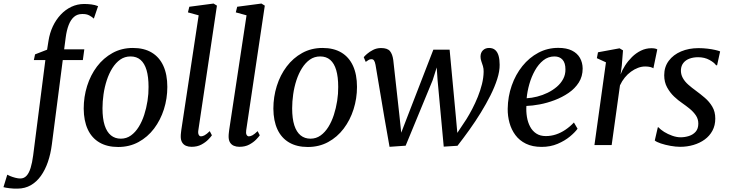

<svg xmlns="http://www.w3.org/2000/svg" viewBox="-135 -838 4208 1109"><path d="M145 -601.5Q152 -647 170.2 -685.8Q188.5 -724.5 215.8 -753.5Q243 -782.5 277.5 -798.8Q312 -815 351 -815Q371.5 -815 392.2 -812.5Q413 -810 431.5 -802.5L407 -730.5Q398 -739.5 381 -748.8Q364 -758 339 -757Q311.5 -757 292.5 -740.5Q273.5 -724 261.8 -693.8Q250 -663.5 244.5 -621.5L235.5 -553H352L343.5 -491H227.5L164.5 -3.5Q157.5 51.5 141.5 97.8Q125.5 144 101 178.2Q76.5 212.5 43 231.8Q9.5 251 -33 251.5Q-57.5 252 -80.2 249.2Q-103 246.5 -115 243L-93 171Q-89.5 173.5 -76.2 179Q-63 184.5 -46.5 188.8Q-30 193 -18 193Q3.5 193 18 177.5Q32.5 162 41.8 132Q51 102 56.5 60L127 -491H60.5L67.5 -524L137 -551Z M632.5 -561Q697 -561 741.2 -534.5Q785.5 -508 808.5 -457.8Q831.5 -407.5 831.5 -336Q831.5 -269 811.8 -206.8Q792 -144.5 754.8 -95.2Q717.5 -46 665 -17.5Q612.5 11 547.5 11Q484 11 439.5 -15Q395 -41 372 -90.5Q349 -140 348.5 -210.5Q348.5 -278.5 368.2 -341.5Q388 -404.5 425.2 -453.8Q462.5 -503 515 -532Q567.5 -561 632.5 -561ZM619 -512Q585.5 -512 559.5 -493.8Q533.5 -475.5 514 -444.5Q494.5 -413.5 481.8 -374.5Q469 -335.5 463 -293.5Q457 -251.5 457 -212.5Q457 -153 469.5 -114.2Q482 -75.5 505.8 -56.2Q529.5 -37 563 -37Q595.5 -37 621.2 -55.5Q647 -74 666.2 -105Q685.5 -136 698 -174.8Q710.5 -213.5 717 -255.2Q723.5 -297 723 -336Q723 -394 711.5 -433Q700 -472 677 -492Q654 -512 619 -512Z M1010.5 -85Q1008 -68.5 1012.8 -59.5Q1017.5 -50.5 1026 -50.5Q1035.5 -50.5 1047 -56.8Q1058.5 -63 1076.5 -80.5L1089 -56.5Q1083 -47.5 1067.8 -31.8Q1052.5 -16 1028.5 -3Q1004.5 10 971 10Q953.5 10 939.2 4Q925 -2 916.8 -15.8Q908.5 -29.5 909 -52Q909 -56 909.5 -62.8Q910 -69.5 911 -76.8Q912 -84 912.5 -89L1012.5 -749.5L950.5 -766.5L958.5 -799L1098.5 -817.5L1118 -805.5Z M1287 -85Q1284.5 -68.5 1289.2 -59.5Q1294 -50.5 1302.5 -50.5Q1312 -50.5 1323.5 -56.8Q1335 -63 1353 -80.5L1365.5 -56.5Q1359.5 -47.5 1344.2 -31.8Q1329 -16 1305 -3Q1281 10 1247.5 10Q1230 10 1215.8 4Q1201.5 -2 1193.2 -15.8Q1185 -29.5 1185.5 -52Q1185.5 -56 1186 -62.8Q1186.5 -69.5 1187.5 -76.8Q1188.5 -84 1189 -89L1289 -749.5L1227 -766.5L1235 -799L1375 -817.5L1394.5 -805.5Z M1728 -561Q1792.5 -561 1836.8 -534.5Q1881 -508 1904 -457.8Q1927 -407.5 1927 -336Q1927 -269 1907.2 -206.8Q1887.5 -144.5 1850.2 -95.2Q1813 -46 1760.5 -17.5Q1708 11 1643 11Q1579.5 11 1535 -15Q1490.5 -41 1467.5 -90.5Q1444.5 -140 1444 -210.5Q1444 -278.5 1463.8 -341.5Q1483.5 -404.5 1520.8 -453.8Q1558 -503 1610.5 -532Q1663 -561 1728 -561ZM1714.5 -512Q1681 -512 1655 -493.8Q1629 -475.5 1609.5 -444.5Q1590 -413.5 1577.2 -374.5Q1564.5 -335.5 1558.5 -293.5Q1552.5 -251.5 1552.5 -212.5Q1552.5 -153 1565 -114.2Q1577.5 -75.5 1601.2 -56.2Q1625 -37 1658.5 -37Q1691 -37 1716.8 -55.5Q1742.5 -74 1761.8 -105Q1781 -136 1793.5 -174.8Q1806 -213.5 1812.5 -255.2Q1819 -297 1818.5 -336Q1818.5 -394 1807 -433Q1795.5 -472 1772.5 -492Q1749.5 -512 1714.5 -512Z M2115 10 2085 -160.5 2034 -463.5Q2030.5 -481.5 2025.2 -488.8Q2020 -496 2011 -496Q2001 -496.5 1993.2 -491.2Q1985.5 -486 1977.5 -480.5L1966 -507.5Q1970.5 -514 1984.8 -526.5Q1999 -539 2020 -549.8Q2041 -560.5 2066 -560.5Q2103 -560.5 2117.5 -542.8Q2132 -525 2136.5 -491.5L2172 -171.5L2182.5 -71.5L2222 -174L2368 -551H2462L2498 -165.5L2506.5 -70.5L2559 -149.5Q2575.5 -176 2592.8 -209Q2610 -242 2624.8 -278.5Q2639.5 -315 2648.8 -352Q2658 -389 2658.5 -423.5Q2659 -441 2654.5 -456Q2650 -471 2645.2 -484.2Q2640.5 -497.5 2640.5 -510.5Q2640.5 -533.5 2654.2 -547.2Q2668 -561 2690 -561Q2712 -561 2725.5 -549Q2739 -537 2745 -515.2Q2751 -493.5 2751 -464Q2751.5 -427 2737 -381.5Q2722.5 -336 2697.8 -286.8Q2673 -237.5 2641.8 -186.8Q2610.5 -136 2575.8 -87.5Q2541 -39 2507.5 4L2428 9L2392.5 -375L2387.5 -448.5L2364 -374.5L2208 3.5Z M3201 -94.5Q3186.5 -74 3157 -49.5Q3127.5 -25 3085.8 -7.2Q3044 10.5 2993.5 10.5Q2940.5 10.5 2902.8 -8Q2865 -26.5 2841.8 -58Q2818.5 -89.5 2807.8 -128.8Q2797 -168 2797.5 -209.5Q2798.5 -280.5 2820.8 -344Q2843 -407.5 2882.5 -456.5Q2922 -505.5 2974.8 -533.5Q3027.5 -561.5 3089.5 -561.5Q3137.5 -561.5 3168.5 -546Q3199.5 -530.5 3214.8 -503.5Q3230 -476.5 3230.5 -442.5Q3230.5 -396.5 3208.2 -361.5Q3186 -326.5 3149 -301.2Q3112 -276 3068.5 -259.5Q3025 -243 2982 -235Q2939 -227 2905.5 -226Q2903.5 -194 2908.5 -163Q2913.5 -132 2926.8 -106.8Q2940 -81.5 2962.5 -66.8Q2985 -52 3017.5 -52Q3048 -52 3076.5 -61.5Q3105 -71 3131.2 -88.8Q3157.5 -106.5 3180 -130.5ZM3067.5 -512Q3031.5 -512 3003.2 -489.5Q2975 -467 2954.8 -430.8Q2934.5 -394.5 2922.5 -352.2Q2910.5 -310 2907 -270.5Q2936 -272 2967.5 -280Q2999 -288 3028.2 -302.2Q3057.5 -316.5 3081 -336.5Q3104.5 -356.5 3118 -382Q3131.5 -407.5 3131 -437.5Q3131 -474.5 3114.2 -493.2Q3097.5 -512 3067.5 -512Z M3298.5 0 3365 -478 3312.5 -502 3319 -536 3443.5 -559 3463.5 -547 3456.5 -459 3449.5 -408Q3458.5 -433 3475.5 -459.5Q3492.5 -486 3515.5 -508.8Q3538.5 -531.5 3567 -545.5Q3595.5 -559.5 3628 -559.5Q3638 -559.5 3647.5 -557.8Q3657 -556 3661.5 -552.5L3639 -443.5Q3634 -447.5 3621.5 -450.8Q3609 -454 3591.5 -454Q3571 -454 3550.2 -446.2Q3529.5 -438.5 3509.8 -424.2Q3490 -410 3473.8 -390Q3457.5 -370 3446 -345L3398 0Z M4007 -461H4001Q3991.5 -476 3963 -491.8Q3934.5 -507.5 3897.5 -507.5Q3870 -507.5 3848 -499.5Q3826 -491.5 3812.8 -475.2Q3799.5 -459 3798 -434.5Q3797 -409 3808.8 -387.8Q3820.5 -366.5 3840.8 -348.8Q3861 -331 3884.5 -314Q3910.5 -295 3936.2 -273Q3962 -251 3979.2 -222Q3996.5 -193 3996.5 -153Q3996.5 -113.5 3980 -83Q3963.5 -52.5 3935.2 -32Q3907 -11.5 3870.5 -0.8Q3834 10 3793.5 10Q3768.5 10 3737.8 4.5Q3707 -1 3681.8 -9.5Q3656.5 -18 3647 -26.5L3664.5 -102.5H3669Q3680 -89.5 3701.2 -76.2Q3722.5 -63 3748 -54Q3773.5 -45 3796 -45Q3821 -45 3844.5 -52.5Q3868 -60 3883.2 -77.2Q3898.5 -94.5 3898.5 -124Q3898.5 -150.5 3884.5 -171.2Q3870.5 -192 3848.8 -209.8Q3827 -227.5 3804 -243.5Q3783 -257.5 3759.2 -279.8Q3735.5 -302 3718.5 -332.8Q3701.5 -363.5 3701.5 -403.5Q3701.5 -451.5 3727.8 -486.8Q3754 -522 3799 -541Q3844 -560 3899.5 -560Q3925.5 -560 3951 -557Q3976.5 -554 3996 -549.5Q4015.5 -545 4024.5 -541Z"/></svg>

Font: Merriweather 36pt
Style: Italic
Weight: 400
Italic angle: -7.8°
Version: Version 2.101